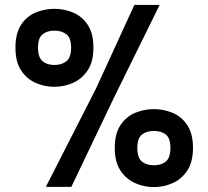

<svg xmlns="http://www.w3.org/2000/svg" viewBox="-20 -753 850 783"><path d="M167 9 372 -393 528 -733H631L441 -347L271 9ZM202 -399Q162 -399 125.5 -415Q89 -431 66 -466Q43 -501 43 -559Q43 -617 66 -652Q89 -687 125.5 -702Q162 -717 202 -717Q241 -717 277.5 -702Q314 -687 337.5 -652Q361 -617 361 -559Q361 -501 337.5 -466Q314 -431 277.5 -415Q241 -399 202 -399ZM202 -488Q232 -488 251 -503.5Q270 -519 270 -559Q270 -598 251 -613Q232 -628 202 -628Q172 -628 153.5 -613Q135 -598 135 -559Q135 -519 153.5 -503.5Q172 -488 202 -488ZM608 10Q568 10 531.5 -6Q495 -22 471.5 -57Q448 -92 448 -150Q448 -208 471.5 -243Q495 -278 531.5 -293Q568 -308 608 -308Q647 -308 683.5 -293Q720 -278 743.5 -243Q767 -208 767 -150Q767 -92 743.5 -57Q720 -22 683.5 -6Q647 10 608 10ZM608 -79Q638 -79 656.5 -94.5Q675 -110 675 -150Q675 -189 656.5 -204Q638 -219 608 -219Q577 -219 558.5 -204Q540 -189 540 -150Q540 -110 558.5 -94.5Q577 -79 608 -79Z"/></svg>

Font: Ruda
Style: Bold
Weight: 700
Designer: Mariela Monsalve and Angelina Sanchez
Foundry: Mariela Monsalve and Angelina Sanchez
Version: Version 2.000